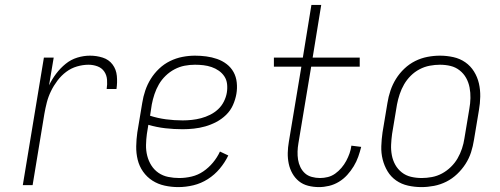

<svg xmlns="http://www.w3.org/2000/svg" viewBox="-20 -755 2040 783"><path d="M73 0 159 -520H199L180 -407Q192 -432 209 -454.5Q226 -477 247.5 -494.5Q269 -512 295 -520Q321 -528 347 -528Q374 -528 399 -520Q424 -512 439 -492Q454 -472 456.5 -445.5Q459 -419 455 -392H415Q418 -411 416.5 -430Q415 -449 405 -463.5Q395 -478 377.5 -484.5Q360 -491 341 -491Q318 -491 294 -484Q270 -477 250 -462Q230 -447 214.5 -426.5Q199 -406 188 -383.5Q177 -361 171 -337.5Q165 -314 161 -291L113 0Z M707 8Q679 8 651.5 2Q624 -4 601.5 -18.5Q579 -33 563.5 -55Q548 -77 541.5 -103.5Q535 -130 535.5 -158.5Q536 -187 540 -215L560 -335Q564 -361 572.5 -386Q581 -411 595 -433.5Q609 -456 629 -475Q649 -494 673.5 -506Q698 -518 724 -523Q750 -528 775 -528Q798 -528 821 -525Q844 -522 865.5 -514.5Q887 -507 904.5 -493.5Q922 -480 932.5 -461Q943 -442 945.5 -418.5Q948 -395 944 -372Q940 -349 930 -326.5Q920 -304 902 -286.5Q884 -269 862 -257.5Q840 -246 817 -239.5Q794 -233 770.5 -230.5Q747 -228 725 -228Q689 -228 654 -232Q619 -236 585 -246L579 -209Q576 -187 575.5 -164Q575 -141 580.5 -119.5Q586 -98 597.5 -80Q609 -62 626.5 -50Q644 -38 666 -33.5Q688 -29 711 -29Q736 -29 761.5 -35Q787 -41 809 -56Q831 -71 848.5 -92Q866 -113 877 -137L911 -121Q897 -92 876 -67Q855 -42 827.5 -24.5Q800 -7 769 0.5Q738 8 707 8ZM725 -264Q743 -264 762 -266Q781 -268 800 -273Q819 -278 837 -287Q855 -296 869.5 -309.5Q884 -323 893 -341Q902 -359 905 -377Q908 -395 906 -412.5Q904 -430 895 -443.5Q886 -457 872.5 -466.5Q859 -476 843 -481.5Q827 -487 810 -489Q793 -491 775 -491Q754 -491 733 -487Q712 -483 692 -472.5Q672 -462 655.5 -446Q639 -430 628 -411Q617 -392 610 -371Q603 -350 599 -329L592 -283Q623 -273 656.5 -268.5Q690 -264 725 -264Z M1281 8Q1258 8 1236.5 2.5Q1215 -3 1199 -16Q1183 -29 1172.5 -47.5Q1162 -66 1157.5 -87.5Q1153 -109 1153.5 -131.5Q1154 -154 1158 -177L1209 -483H1097V-520H1215L1250 -735H1290L1255 -520H1447V-483H1249L1197 -171Q1194 -154 1193.5 -137Q1193 -120 1195.5 -104Q1198 -88 1205 -73.5Q1212 -59 1223.5 -48.5Q1235 -38 1251.5 -33.5Q1268 -29 1285 -29Q1301 -29 1317 -33Q1333 -37 1347 -47Q1361 -57 1372.5 -70.5Q1384 -84 1392 -99Q1400 -114 1405.5 -129.5Q1411 -145 1413 -161L1453 -156Q1448 -136 1441 -116Q1434 -96 1422.5 -77Q1411 -58 1396 -41.5Q1381 -25 1362 -13.5Q1343 -2 1322 3Q1301 8 1281 8Z M1699 8Q1671 8 1644 2Q1617 -4 1595.5 -19Q1574 -34 1560.5 -56.5Q1547 -79 1540.5 -105Q1534 -131 1535 -159Q1536 -187 1540 -215L1560 -335Q1564 -361 1572.5 -386Q1581 -411 1595 -433.5Q1609 -456 1629 -475Q1649 -494 1673 -506Q1697 -518 1723 -523Q1749 -528 1774 -528Q1802 -528 1829 -522Q1856 -516 1877.5 -501Q1899 -486 1913 -463.5Q1927 -441 1933 -415Q1939 -389 1938.5 -361Q1938 -333 1933 -305L1913 -185Q1909 -159 1901 -134Q1893 -109 1878.5 -86.5Q1864 -64 1844 -45Q1824 -26 1800 -14Q1776 -2 1750 3Q1724 8 1699 8ZM1700 -29Q1720 -29 1741.5 -33Q1763 -37 1782.5 -47.5Q1802 -58 1818.5 -74Q1835 -90 1846 -109Q1857 -128 1864 -149Q1871 -170 1874 -191L1894 -311Q1898 -333 1898.5 -355Q1899 -377 1895 -398Q1891 -419 1881 -437Q1871 -455 1854.5 -468Q1838 -481 1817.5 -486Q1797 -491 1774 -491Q1754 -491 1732.5 -487Q1711 -483 1691 -472.5Q1671 -462 1655 -446Q1639 -430 1628 -411Q1617 -392 1610 -371Q1603 -350 1599 -329L1579 -209Q1576 -187 1575 -165Q1574 -143 1578 -122Q1582 -101 1592 -83Q1602 -65 1618.5 -52Q1635 -39 1656 -34Q1677 -29 1700 -29Z"/></svg>

Font: Iosevka Term Curly Extralight
Style: Italic
Weight: 200
Italic angle: -9°
Designer: Belleve Invis
Foundry: Belleve Invis
Version: Version 32.3.0